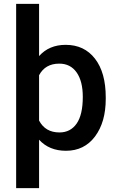

<svg xmlns="http://www.w3.org/2000/svg" viewBox="-20 -770 614 993"><path d="M526.9 -258.8Q526.9 -138.2 471.4 -64.2Q416 9.8 321.3 9.8Q234.4 9.8 182.1 -47.4V203.1H63.5V-750H182.1V-480Q233.9 -538.1 319.8 -538.1Q416 -538.1 471.4 -466.3Q526.9 -394.5 526.9 -266.6ZM408.2 -269Q408.2 -350.1 376.2 -395.5Q344.2 -440.9 286.6 -440.9Q213.9 -440.9 182.1 -380.9V-146.5Q214.4 -85 287.6 -85Q344.2 -85 376.2 -130.6Q408.2 -176.3 408.2 -269Z"/></svg>

Font: Roboto Medium
Style: Regular
Weight: 500
Designer: Google
Version: Version 2.134; 2016; ttfautohint (v1.6)